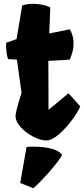

<svg xmlns="http://www.w3.org/2000/svg" viewBox="-20 -732 444 1014"><path d="M403.8 -170.4Q393.6 -144 361.6 -100.1Q329.6 -56.2 291.7 -23.2Q253.9 9.8 224.6 9.8Q194.8 9.8 156.5 -9.8Q118.2 -29.3 90.6 -59.1Q63 -88.9 62 -117.2Q62 -127.9 68.4 -154.5Q74.7 -181.2 93.8 -242.2L69.3 -417L22.5 -419.9Q17.1 -434.6 14.6 -454.1Q12.2 -473.6 12.2 -492.2Q12.2 -502.4 12.7 -506.3L67.4 -525.4L97.2 -702.6Q105 -706.5 120.4 -709.2Q135.7 -711.9 153.8 -711.9Q178.7 -711.9 203.1 -707Q227.5 -702.1 245.6 -692.4L240.2 -555.2L348.6 -577.1Q368.7 -543 368.7 -502.9Q368.7 -479 363.5 -460.7Q358.4 -442.4 349.1 -417.5Q293.5 -413.1 235.4 -410.6L236.3 -152.3L341.8 -239.3ZM156.2 262.2Q190.4 232.4 240.5 175.5Q290.5 118.7 307.6 86.9Q293.9 64 251.5 53.2Q209 42.5 159.7 42.5Q135.3 42.5 120.1 44.4L86.9 234.4Z"/></svg>

Font: Fruktur
Style: Regular
Weight: 400
Designer: Viktoriya Grabowska
Foundry: Viktoriya Grabowska
Version: Version 1.004; ttfautohint (v1.4.1)